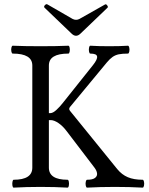

<svg xmlns="http://www.w3.org/2000/svg" viewBox="-20 -881 700 905"><path d="M44.4 -33.7Q132.3 -33.7 132.3 -90.8V-572.3Q132.3 -628.4 40 -628.4Q35.6 -628.4 33.7 -637.7Q31.7 -647 33.7 -656.2Q35.6 -665.5 40 -665.5Q95.2 -663.1 171.4 -663.1Q248 -663.1 302.2 -665.5Q306.6 -665.5 308.3 -656.2Q310.1 -647 308.3 -637.7Q306.6 -628.4 302.2 -628.4Q256.3 -628.4 233.4 -614.5Q210.4 -600.6 210.4 -572.3V-347.7H216.8Q229.5 -347.7 245.8 -362.8Q262.2 -377.9 275.9 -395.5L418 -573.7Q439.9 -601.1 437.7 -614.7Q435.5 -628.4 405.8 -628.4Q401.4 -628.4 399.7 -637.7Q397.9 -647 399.7 -656.2Q401.4 -665.5 405.8 -665.5Q442.9 -663.1 494.6 -663.1Q546.4 -663.1 583 -665.5Q587.4 -665.5 589.4 -656.2Q591.3 -647 589.4 -637.7Q587.4 -628.4 583 -628.4Q556.2 -628.4 539.8 -625Q523.4 -621.6 510.5 -612.5Q497.6 -603.5 483.4 -586.4L310.1 -377Q306.2 -372.1 306.2 -367.7Q306.2 -363.3 310.1 -358.4L532.2 -84.5Q554.2 -57.6 582.5 -45.7Q610.8 -33.7 652.3 -33.7Q656.7 -33.7 658.7 -24.4Q660.6 -15.1 658.7 -5.9Q656.7 3.4 652.3 3.4Q591.3 0 521.5 0Q451.7 0 390.6 3.4Q386.2 3.4 384.3 -5.9Q382.3 -15.1 384.3 -24.4Q386.2 -33.7 390.6 -33.7Q416.5 -33.7 427.7 -42.2Q439 -50.8 437.5 -63.7Q436 -76.7 425.3 -90.8L293.9 -263.2Q275.9 -287.1 255.4 -301Q234.9 -314.9 218.8 -314.9H210.4V-90.8Q210.4 -33.7 298.3 -33.7Q302.7 -33.7 304.4 -24.4Q306.2 -15.1 304.4 -5.9Q302.7 3.4 298.3 3.4Q238.8 0 171.4 0Q104 0 44.4 3.4Q40 3.4 38.6 -5.9Q37.1 -15.1 38.8 -24.4Q40.5 -33.7 44.4 -33.7ZM316.9 -723.1 189.9 -844.7Q185.1 -850.1 191.9 -856.9Q195.3 -860.4 198 -861.1Q200.7 -861.8 204.1 -859.9L321.8 -792Q330.1 -787.6 338.4 -787.6Q347.2 -787.6 355 -792L475.1 -859.9H475.6Q477.5 -861.3 479.7 -860.6Q481.9 -859.9 484.9 -856Q487.8 -852.5 488.3 -849.6Q488.8 -846.7 486.8 -844.7L359.9 -723.1Q349.1 -712.4 338.4 -712.4Q327.6 -712.4 316.9 -723.1Z"/></svg>

Font: Junicode Two Beta VF
Style: Regular
Weight: 400
Designer: Peter S. Baker
Foundry: Briery Creek Software
Version: Version 1.031 beta; ttfautohint (v1.8.1.43-b0c9)